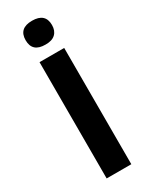

<svg xmlns="http://www.w3.org/2000/svg" viewBox="-236 -973 804 1021"><g transform="rotate(-30 165.5 -462.5)"><path d="M89.8 0V-713.9H241.2V0ZM165 -778.8Q84 -778.3 84 -851.6Q84 -924.8 165 -924.8Q246.1 -924.8 246.1 -852.1Q246.1 -817.4 225.6 -797.9Q205.1 -778.3 165 -778.8Z"/></g></svg>

Font: OpenSans-Bold
Style: Bold
Weight: 700
Foundry: Ascender Corporation
Version: Version 1.10